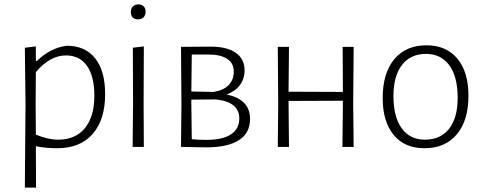

<svg xmlns="http://www.w3.org/2000/svg" viewBox="-20 -668 2196 873"><path d="M458 -240Q458 -123 401 -58.5Q344 6 240 6Q190 6 143 -3L144 185H93L96 -195L93 -451L143 -457V-391H148Q210 -451 284 -460Q367 -460 412.5 -403Q458 -346 458 -240ZM409 -233Q409 -321 375.5 -368.5Q342 -416 280 -416Q207 -416 143 -340L142 -198L143 -56Q198 -33 245 -33Q323 -33 366 -85.5Q409 -138 409 -233Z M585 -195 584 -451 634 -457 633 -198 634 0H583ZM642 -615Q642 -599 633 -589.5Q624 -580 608 -580Q592 -580 583.5 -588.5Q575 -597 575 -613Q575 -629 584 -638.5Q593 -648 609 -648Q625 -648 633.5 -639Q642 -630 642 -615Z M1117 -127Q1117 -63 1066 -30.5Q1015 2 918 2Q889 2 803 0L805 -195L803 -455L938 -456Q1012 -456 1052 -428Q1092 -400 1092 -348Q1092 -310 1071 -281.5Q1050 -253 1010 -238Q1063 -228 1090 -200Q1117 -172 1117 -127ZM929 -420H852L850 -252L951 -250Q996 -257 1019.5 -281Q1043 -305 1043 -343Q1043 -380 1013.5 -400Q984 -420 929 -420ZM1068 -129Q1068 -205 961 -216L850 -215V-198L852 -35Q881 -32 920 -32Q992 -32 1030 -57Q1068 -82 1068 -129Z M1586 -198 1588 0H1537L1539 -195V-210L1292 -209V-198L1294 0H1243L1245 -195L1243 -455H1294L1292 -251L1539 -250L1538 -455H1588Z M2110 -233Q2110 -120 2057 -57Q2004 6 1910 6Q1820 6 1770 -54.5Q1720 -115 1720 -222Q1720 -335 1772.5 -398.5Q1825 -462 1919 -462Q2009 -462 2059.5 -401.5Q2110 -341 2110 -233ZM1769 -232Q1769 -136 1806.5 -84.5Q1844 -33 1912 -33Q1983 -33 2022 -82.5Q2061 -132 2061 -223Q2061 -319 2023 -371Q1985 -423 1917 -423Q1847 -423 1808 -373Q1769 -323 1769 -232Z"/></svg>

Font: Luna Sans Light
Style: Regular
Weight: 300
Designer: Juan Pablo del Peral
Foundry: Huerta Tipografica
Version: Version 2.001; ttfautohint (v1.5)